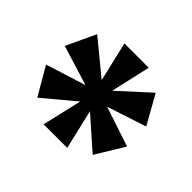

<svg xmlns="http://www.w3.org/2000/svg" viewBox="-95 -855 603 603"><g transform="rotate(45 207.0 -553.5)"><path d="M184 -506 80 -419 26 -512 159 -554 26 -595 72 -693 184 -601 153 -733H261L231 -601L332 -693L386 -597L255 -554L388 -510L330 -415L227 -506L258 -374H153Z"/></g></svg>

Font: Maitree SemiBold
Style: Regular
Weight: 600
Designer: CadsonDemak Team
Foundry: CadsonDemak
Version: Version 1.001